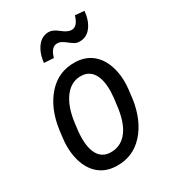

<svg xmlns="http://www.w3.org/2000/svg" viewBox="-182 -840 856 950"><g transform="rotate(-30 246.0 -365.0)"><path d="M448.2 -734.9Q442.9 -680.7 417.2 -647.5Q391.6 -614.3 351.6 -615.2Q335.4 -615.2 323 -623Q310.5 -630.9 298.8 -640.1Q287.1 -649.4 274.9 -656.5Q262.7 -663.6 247.6 -663.1Q214.8 -661.6 200.2 -608.4L145.5 -611.8Q150.9 -665.5 177.2 -699.7Q203.6 -733.9 243.7 -732.9Q266.1 -731.9 295.9 -707.8Q325.7 -683.6 348.1 -684.6Q380.9 -686 396 -739.7ZM45.9 -287.6Q62 -401.4 123.8 -470.9Q185.5 -540.5 279.8 -538.1Q338.4 -536.6 377.4 -504.2Q416.5 -471.7 433.3 -414.6Q450.2 -357.4 442.4 -288.6L436.5 -238.8Q420.4 -125.5 358.4 -56.6Q296.4 12.2 202.6 9.8Q144 8.3 105 -23.9Q65.9 -56.2 49.1 -113.3Q32.2 -170.4 40 -238.8ZM121.6 -203.1Q120.1 -137.7 141.8 -101.6Q163.6 -65.4 207.5 -63.5Q264.2 -61 301.3 -103.8Q338.4 -146.5 351.1 -231.9L358.4 -289.1L360.8 -324.2Q362.3 -390.1 340.1 -426.3Q317.9 -462.4 274.4 -464.4Q216.8 -466.8 178.5 -416.7Q140.1 -366.7 128.9 -277.8L123 -229.5Z"/></g></svg>

Font: TypoPRO Roboto
Style: Italic
Weight: 400
Italic angle: -12°
Designer: Google
Version: Version 2.136; 2016